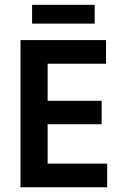

<svg xmlns="http://www.w3.org/2000/svg" viewBox="-20 -789 502 809"><path d="M431.6 0V-99.6H180.7V-265.6H408.2V-364.3H180.7V-520.5H426.8V-620.1H66.4V0ZM378.9 -768.6H115.2V-689.5H378.9Z"/></svg>

Font: Gemunu Libre
Style: Bold
Weight: 700
Designer: Pushpananda Ekanayake, Sol Matas, Kosala Senevirathne
Foundry: Mooniak
Version: Version 1.001